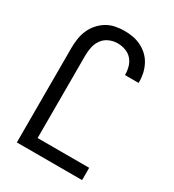

<svg xmlns="http://www.w3.org/2000/svg" viewBox="-180 -846 859 948"><g transform="rotate(30 250.0 -371.5)"><path d="M64 0V-540Q64 -566 68 -592Q72 -618 82.5 -642Q93 -666 110.5 -686Q128 -706 150.5 -719.5Q173 -733 199 -738Q225 -743 251 -743Q276 -743 300 -738.5Q324 -734 346 -723Q368 -712 386 -695Q404 -678 415.5 -656Q427 -634 432.5 -610Q438 -586 438 -561V-555H360V-559Q360 -581 353.5 -603Q347 -625 332 -641.5Q317 -658 295 -665.5Q273 -673 251 -673Q227 -673 204 -663Q181 -653 166.5 -633Q152 -613 147 -588.5Q142 -564 142 -540V-70H436V0Z"/></g></svg>

Font: Huly
Style: Regular
Weight: 400
Designer: Belleve Invis
Foundry: Belleve Invis
Version: Version 33.2.5; ttfautohint (v1.8.4)